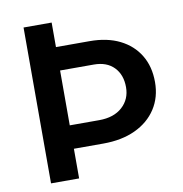

<svg xmlns="http://www.w3.org/2000/svg" viewBox="-79 -773 808 848"><g transform="rotate(-10 325.0 -349.5)"><path d="M172 -133V-238H340Q406 -238 444 -272.5Q482 -307 482 -361Q482 -417 449.5 -450.5Q417 -484 359 -484H172V-589H359Q437 -589 493.5 -561Q550 -533 581 -482Q612 -431 612 -361Q612 -293 578.5 -241.5Q545 -190 484 -161.5Q423 -133 340 -133ZM82 0V-699H208V0Z"/></g></svg>

Font: Azeret Mono Medium
Style: Regular
Weight: 500
Designer: Martin Vácha
Foundry: Displaay
Version: Version 1.002